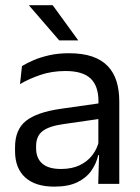

<svg xmlns="http://www.w3.org/2000/svg" viewBox="-20 -703 534 734"><path d="M436 0H355.5L359 -118.5L356 -131V-286.5L356.5 -315Q356.5 -374.5 326.2 -403Q296 -431.5 230.5 -431.5Q178 -431.5 134.2 -416.5Q90.5 -401.5 56.5 -381.5L64 -450.5Q83 -462 109.2 -473.2Q135.5 -484.5 169.2 -492Q203 -499.5 243.5 -499.5Q296 -499.5 332.8 -486.8Q369.5 -474 392.2 -450Q415 -426 425.5 -392Q436 -358 436 -316ZM187.5 10.5Q115 10.5 76.2 -24.8Q37.5 -60 37.5 -125.5V-140Q37.5 -207.5 79.2 -240.8Q121 -274 212 -287L366.5 -309L371 -250L222 -228.5Q166 -220.5 142 -201.2Q118 -182 118 -144.5V-136.5Q118 -98 141.8 -77.5Q165.5 -57 213 -57Q255 -57 285 -71.5Q315 -86 333.5 -110.5Q352 -135 358.5 -165L371 -110H355.5Q348.5 -78 329.2 -50.5Q310 -23 275.5 -6.2Q241 10.5 187.5 10.5ZM278.5 -549.5 181.5 -683H91.5V-681.5L206.5 -548.5H278.5Z"/></svg>

Font: Anek Malayalam Medium
Style: Regular
Weight: 400
Version: Version 1.003